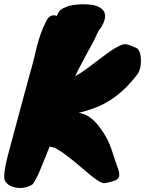

<svg xmlns="http://www.w3.org/2000/svg" viewBox="-37 -819 693 917"><path d="M180 -710Q199 -756 234 -743Q244 -765 251.5 -771Q259 -777 267 -780.5Q275 -784 284 -788Q293 -792 312 -795Q331 -798 354 -798.5Q377 -799 400.5 -796Q424 -793 440 -783Q479 -760 457 -709Q459 -710 456 -707L447 -690L440 -681Q435 -676 409 -620Q388 -580 366 -541Q330 -474 322 -455Q357 -474 403 -510Q490 -577 514 -590Q538 -603 547.5 -606Q557 -609 566 -607.5Q575 -606 585 -602L610 -592Q634 -584 636 -534Q637 -485 616 -460Q525 -342 411 -302Q376 -289 339 -280Q392 -274 440 -210Q479 -158 496.5 -103Q514 -48 524 -21.5Q534 5 532.5 19.5Q531 34 515.5 41.5Q500 49 463 56Q446 59 393 16Q370 -3 344 -25.5Q318 -48 292 -68Q232 -115 208 -117Q206 -117 200 -119L182 -74Q168 -41 153.5 -4.5Q139 32 119 61Q88 82 47 78Q0 73 -15 40Q-25 9 18 -142Q47 -248 68 -328Q89 -408 104 -460.5Q119 -513 126 -542.5Q133 -572 140 -600Q157 -665 180 -710Z"/></svg>

Font: Knewave
Style: Regular
Weight: 400
Designer: Tyler Finck
Foundry: Tyler Finck
Version: Version 1.001